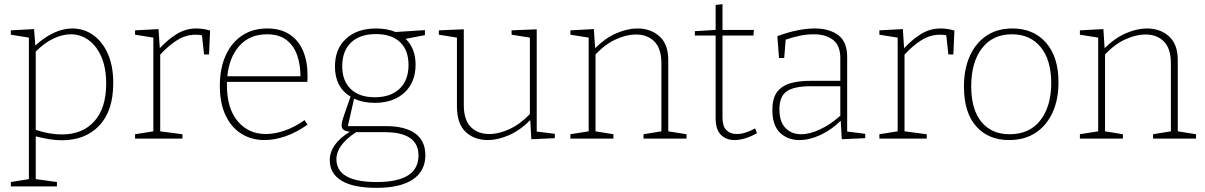

<svg xmlns="http://www.w3.org/2000/svg" viewBox="-20 -667 5798 924"><path d="M32 230V209L119 195V-486L32 -500V-521L144 -527L150 -448Q195 -489 240 -509.5Q285 -530 328 -530Q383 -530 427.5 -499Q472 -468 498.5 -409.5Q525 -351 525 -267Q525 -134 458 -63Q391 8 278 8Q249 8 217.5 3Q186 -2 152 -11V195L254 209V230ZM277 -20Q378 -20 434.5 -84Q491 -148 491 -264Q491 -340 468 -393Q445 -446 406.5 -474Q368 -502 321 -502Q281 -502 237.5 -481.5Q194 -461 152 -419V-42Q219 -20 277 -20Z M630 0V-21L718 -35V-486L630 -500V-521L743 -527L749 -435Q790 -479 832.5 -504.5Q875 -530 925 -530Q957 -530 991 -520L986 -405H962L952 -497Q939 -500 921 -500Q875 -500 833 -474Q791 -448 751 -404V-35L858 -21V0Z M1253 7Q1190 7 1141.5 -23.5Q1093 -54 1065.5 -112Q1038 -170 1038 -254Q1038 -338 1066 -400Q1094 -462 1145 -496Q1196 -530 1266 -530Q1330 -530 1373.5 -501.5Q1417 -473 1438.5 -422Q1460 -371 1460 -305Q1460 -299 1460 -291.5Q1460 -284 1459 -273H1072Q1072 -266 1072 -258Q1072 -145 1124 -83.5Q1176 -22 1259 -22Q1301 -22 1348.5 -38Q1396 -54 1446 -89L1460 -67Q1406 -29 1353.5 -11Q1301 7 1253 7ZM1265 -502Q1182 -502 1132.5 -447Q1083 -392 1074 -300H1426Q1426 -354 1410.5 -400Q1395 -446 1359.5 -474Q1324 -502 1265 -502Z M1792 237Q1680 237 1623.5 202.5Q1567 168 1567 104Q1567 26 1664 -33Q1624 -36 1624 -63Q1624 -72 1626.5 -82.5Q1629 -93 1638 -119Q1647 -145 1667 -202Q1592 -247 1592 -347Q1592 -432 1645.5 -481Q1699 -530 1790 -530Q1843 -530 1884 -513L2025 -522V-498L1932 -480Q1980 -434 1980 -356Q1980 -271 1926.5 -221.5Q1873 -172 1783 -172Q1728 -172 1684 -192L1654 -60H1837Q1930 -60 1978.5 -24.5Q2027 11 2027 80Q2027 156 1967 196.5Q1907 237 1792 237ZM1784 -199Q1860 -199 1903 -240Q1946 -281 1946 -354Q1946 -426 1905 -464.5Q1864 -503 1789 -503Q1712 -503 1669.5 -462.5Q1627 -422 1627 -348Q1627 -278 1668 -238.5Q1709 -199 1784 -199ZM1793 209Q1994 209 1994 81Q1994 -31 1831 -31H1694Q1599 31 1599 99Q1599 209 1793 209Z M2328 7Q2262 7 2220.5 -32.5Q2179 -72 2179 -155V-486L2092 -500V-521L2212 -526V-162Q2212 -90 2245.5 -56Q2279 -22 2335 -22Q2380 -22 2431.5 -45.5Q2483 -69 2530 -118V-486L2442 -500V-521L2563 -526V-34L2650 -23V-2L2537 3L2532 -89Q2482 -39 2428.5 -16Q2375 7 2328 7Z M2725 0V-21L2813 -35V-486L2725 -500V-521L2838 -527L2844 -435Q2893 -484 2946.5 -507Q3000 -530 3047 -530Q3113 -530 3155.5 -490.5Q3198 -451 3196 -369V-35L3284 -21V0H3077V-21L3163 -35V-361Q3163 -433 3129.5 -467Q3096 -501 3040 -501Q2995 -501 2943.5 -477.5Q2892 -454 2846 -405V-35L2932 -21V0Z M3515 7Q3474 7 3449 -18.5Q3424 -44 3424 -98V-496H3324V-517L3424 -523V-643L3457 -647V-523H3608L3606 -496H3457V-102Q3457 -60 3475.5 -41Q3494 -22 3525 -22Q3565 -22 3614 -49L3623 -26Q3563 7 3515 7Z M4031 3 4026 -86Q3981 -42 3928.5 -17.5Q3876 7 3827 7Q3770 7 3733.5 -28.5Q3697 -64 3697 -137Q3697 -196 3721 -226Q3745 -256 3786 -267Q3827 -278 3879 -278H4024V-387Q4024 -448 3989 -475Q3954 -502 3896 -502Q3834 -502 3761 -476L3754 -388H3729L3721 -493Q3821 -530 3901 -530Q3971 -530 4014 -498Q4057 -466 4057 -393V-34L4144 -23V-2ZM3731 -141Q3731 -80 3760.5 -50.5Q3790 -21 3835 -21Q3877 -21 3927 -44.5Q3977 -68 4024 -110V-252H3883Q3801 -252 3766 -227.5Q3731 -203 3731 -141Z M4212 0V-21L4300 -35V-486L4212 -500V-521L4325 -527L4331 -435Q4372 -479 4414.5 -504.5Q4457 -530 4507 -530Q4539 -530 4573 -520L4568 -405H4544L4534 -497Q4521 -500 4503 -500Q4457 -500 4415 -474Q4373 -448 4333 -404V-35L4440 -21V0Z M4852 -530Q4954 -530 5014 -461.5Q5074 -393 5074 -271Q5074 -188 5045.5 -125.5Q5017 -63 4964 -28Q4911 7 4836 7Q4736 7 4677.5 -59.5Q4619 -126 4619 -250Q4619 -335 4647.5 -398Q4676 -461 4728 -495.5Q4780 -530 4852 -530ZM4850 -502Q4757 -502 4705.5 -434.5Q4654 -367 4654 -252Q4654 -140 4703 -80.5Q4752 -21 4839 -21Q4935 -21 4987 -88.5Q5039 -156 5039 -267Q5039 -378 4988.5 -440Q4938 -502 4850 -502Z M5177 0V-21L5265 -35V-486L5177 -500V-521L5290 -527L5296 -435Q5345 -484 5398.5 -507Q5452 -530 5499 -530Q5565 -530 5607.5 -490.5Q5650 -451 5648 -369V-35L5736 -21V0H5529V-21L5615 -35V-361Q5615 -433 5581.5 -467Q5548 -501 5492 -501Q5447 -501 5395.5 -477.5Q5344 -454 5298 -405V-35L5384 -21V0Z"/></svg>

Font: Bitter ExtraLight
Style: Regular
Weight: 200
Designer: Sol Matas, and Bitter project Authors
Foundry: Sol Matas
Version: Version 2.001